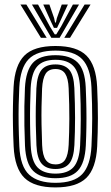

<svg xmlns="http://www.w3.org/2000/svg" viewBox="-20 -810 484 839"><path d="M222.4 9Q129.7 9 86.9 -32.7Q44.2 -74.3 39.6 -170.2Q37.3 -220.1 36.6 -263.3Q35.8 -306.4 36.6 -347.3Q37.3 -388.2 39.4 -430.5Q44.5 -524.8 86.3 -566.9Q128.1 -609 222.4 -609Q315.8 -609 357.8 -567Q399.9 -525 404.5 -430.2Q408 -354.3 407.8 -293.2Q407.6 -232.2 404.7 -170.1Q399.7 -74.2 357.3 -32.6Q314.8 9 222.4 9ZM222.4 -11.1Q303.2 -11.1 339.2 -48.9Q375.3 -86.7 379.7 -171.4Q382.7 -233 382.9 -292.1Q383.1 -351.2 379.6 -429.2Q375.6 -513.1 339.5 -551Q303.5 -588.9 222.4 -588.9Q141.1 -588.9 104.9 -551.1Q68.7 -513.3 64.3 -428.5Q62.5 -391 61.6 -351.7Q60.8 -312.5 61.4 -268.1Q62.1 -223.7 64.5 -170.4Q68.7 -82.1 107.5 -46.6Q146.2 -11.1 222.4 -11.1ZM222.4 -31.2Q157.7 -31.2 125.3 -62.9Q92.9 -94.7 89.2 -173.4Q87.3 -217.5 86.6 -261Q85.9 -304.5 86.5 -346.1Q87.2 -387.8 89 -426.3Q93.1 -501.5 123.4 -535.2Q153.8 -568.8 222.4 -568.8Q287 -568.8 319 -537.2Q351 -505.7 354.6 -429.1Q356.8 -379.7 357.5 -336.5Q358.2 -293.2 357.5 -253.4Q356.9 -213.6 355 -174.4Q351.1 -97 320.1 -64.1Q289.2 -31.2 222.4 -31.2ZM222.4 -51.3Q276.1 -51.3 301.4 -79.8Q326.7 -108.3 330.1 -175.2Q332.6 -226.9 332.9 -289.6Q333.2 -352.2 329.9 -425.9Q326.8 -493.1 301 -520.9Q275.3 -548.7 222.4 -548.7Q168.3 -548.7 143 -520.3Q117.7 -492 114 -425.5Q112.4 -391.6 111.7 -352.3Q110.9 -313.1 111.4 -268.6Q111.9 -224.1 114.2 -174.2Q117.4 -106.5 143.6 -78.9Q169.8 -51.3 222.4 -51.3ZM222.4 -71.5Q182 -71.5 161.9 -95Q141.8 -118.5 139.2 -175.4Q137.2 -220.7 136.5 -261.9Q135.8 -303.1 136.5 -343.1Q137.2 -383.1 139 -424.4Q142 -480.3 161.3 -504.4Q180.7 -528.5 222.4 -528.5Q261.8 -528.5 282.1 -505.6Q302.3 -482.7 304.9 -425.2Q307.9 -356.8 308 -295.1Q308 -233.4 305.1 -176.2Q302.3 -119.7 282.8 -95.6Q263.3 -71.5 222.4 -71.5ZM222.4 -91.6Q251.9 -91.6 264.9 -112.3Q278 -133.1 280.1 -177.5Q282.7 -231 283 -290.3Q283.3 -349.6 280 -424Q278.2 -467.8 264.8 -488.1Q251.5 -508.4 222.4 -508.4Q192.5 -508.4 179.4 -487.9Q166.3 -467.3 163.9 -423.1Q162.1 -383.3 161.5 -345.1Q160.8 -307 161.5 -265.9Q162.1 -224.9 164.1 -176.2Q166.1 -130.4 180.1 -111Q194.2 -91.6 222.4 -91.6ZM69.2 -790.3H95.1L184 -644.8H158.8ZM119.5 -790.3H146.2L197.9 -694.4L219 -660H225.9L247 -694.2L298.6 -790.3H325.4L240.6 -644.8H204.3ZM169 -790.3H195.8L216.5 -730.8L220.6 -711.4H224.2L228.5 -730.8L249.9 -790.3H276.7L242.9 -716.8L229.3 -688.3H215.6L202.1 -716.8ZM349.7 -790.3H375.7L286 -644.8H260.9Z"/></svg>

Font: Big Shoulders Inline Display SC Thin
Style: Regular
Weight: 100
Designer: Patric King
Foundry: XO Type Co
Version: Version 2.002